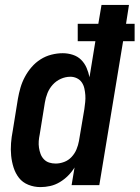

<svg xmlns="http://www.w3.org/2000/svg" viewBox="-20 -755 569 783"><path d="M145 8Q119 8 95.5 -1.5Q72 -11 57.5 -29.5Q43 -48 35.5 -71.5Q28 -95 25.5 -120Q23 -145 25 -171Q27 -197 32 -222L53 -352Q57 -375 63.5 -397.5Q70 -420 81.5 -441.5Q93 -463 109 -481.5Q125 -500 145.5 -513Q166 -526 189.5 -532Q213 -538 236 -538Q257 -538 277 -531.5Q297 -525 311 -511Q325 -497 333 -478.5Q341 -460 345 -440L369 -587H297V-658H381L394 -735H506L494 -658H529V-587H482L385 0H272L284 -72Q273 -54 257.5 -38.5Q242 -23 223.5 -12Q205 -1 185 3.5Q165 8 145 8ZM207 -88Q224 -88 241.5 -94.5Q259 -101 272 -115Q285 -129 292 -146Q299 -163 302 -180L324 -310Q326 -325 327.5 -339Q329 -353 328 -367Q327 -381 324 -394.5Q321 -408 313.5 -419Q306 -430 293.5 -436Q281 -442 267 -442Q247 -442 228 -433.5Q209 -425 195 -409.5Q181 -394 173.5 -375Q166 -356 163 -337L142 -207Q139 -193 138 -179.5Q137 -166 139 -152.5Q141 -139 145.5 -127Q150 -115 159 -105.5Q168 -96 180.5 -92Q193 -88 207 -88Z"/></svg>

Font: Iosevka Curly Oblique
Style: Bold
Weight: 700
Italic angle: -9°
Monospace: yes
Designer: Belleve Invis
Foundry: Belleve Invis
Version: Version 11.1.0; ttfautohint (v1.8.3)